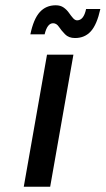

<svg xmlns="http://www.w3.org/2000/svg" viewBox="-20 -707 400 727"><path d="M70 0 158 -500H258L170 0ZM264 -563Q240 -563 226 -577.5Q212 -592 203 -605.5Q194 -619 181 -619Q159 -619 149 -577H95Q107 -635 130.5 -661Q154 -687 191 -687Q209 -687 221 -678.5Q233 -670 241 -658.5Q249 -647 256.5 -638.5Q264 -630 272 -630Q297 -630 306 -673H360Q347 -614 324 -588.5Q301 -563 264 -563Z"/></svg>

Font: Cuprum Medium
Style: Italic
Weight: 500
Italic angle: -10°
Version: Version 3.000